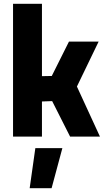

<svg xmlns="http://www.w3.org/2000/svg" viewBox="-20 -723 558 1016"><path d="M137 273 167 61H310L253 273ZM49 0V-703H202V-320L254 -321L345 -503H502L387 -265L509 0H351L256 -188L202 -186V0Z"/></svg>

Font: Cairo Play ExtraBold
Style: Regular
Weight: 800
Version: Version 3.119